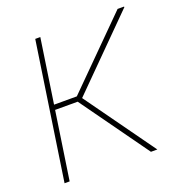

<svg xmlns="http://www.w3.org/2000/svg" viewBox="-128 -824 891 937"><g transform="rotate(-20 317.5 -355.5)"><path d="M245.6 -352.1H128.4L75.7 0H49.3L155.8 -710.9H182.1L132.3 -377.9H250.5L583.5 -710.9H616.7L617.7 -708L272 -361.3L531.2 0H498Z"/></g></svg>

Font: Roboto-ThinItalic
Style: Italic
Weight: 250
Italic angle: -12°
Designer: Google
Version: Version 1.100141; 2013; ttfautohint (v0.94.14-c901) -l 8 -r 